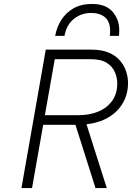

<svg xmlns="http://www.w3.org/2000/svg" viewBox="-20 -951 668 971"><path d="M88.5 0 211.5 -700H442Q494 -700 529.5 -685Q565 -670 586.5 -645Q608 -620 617.8 -590.2Q627.5 -560.5 627.5 -530.5Q627.5 -488.5 612.8 -453Q598 -417.5 570.8 -390Q543.5 -362.5 504.8 -345.2Q466 -328 417.5 -322.5L520 0H463L361.5 -320H198.5L142 0ZM207 -368.5H376.5Q434 -368.5 478.2 -387.2Q522.5 -406 547.8 -442Q573 -478 573 -529.5Q573 -557.5 561.2 -585.8Q549.5 -614 520.5 -632.8Q491.5 -651.5 440 -651.5H257ZM259 -769.5Q267 -814 290.2 -850.5Q313.5 -887 352 -909Q390.5 -931 445 -931Q515.5 -931 549.2 -891.8Q583 -852.5 583 -800Q583 -792 582.8 -784.8Q582.5 -777.5 581.5 -769.5H535.5Q536.5 -776 536.8 -782.2Q537 -788.5 537 -794.5Q537 -841.5 511.2 -863.5Q485.5 -885.5 441 -885.5Q391.5 -885.5 354 -855.8Q316.5 -826 306 -769.5Z"/></svg>

Font: Overpass ExtraLight
Style: Italic
Weight: 250
Italic angle: -10°
Designer: Delve Withrington, Dave Bailey, Thomas Jockin
Foundry: Delve Fonts LLC
Version: Version 4.000